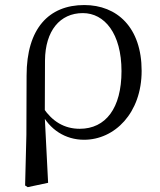

<svg xmlns="http://www.w3.org/2000/svg" viewBox="-20 -551 646 777"><path d="M81.6 199.6 92.2 206.4 174.7 188.8 160.8 -84.8 161.3 -94.1 162.1 -306.4C163.1 -426.3 222.5 -498 315.3 -498C402.8 -498 471.7 -415.7 471.7 -263.1C471.7 -113.3 407.8 -29.8 302.7 -29.8C239.2 -29.8 191.4 -60.5 155.8 -113.1L142 -97.7H145.4C180.2 -26.2 244.9 14.6 320.2 14.6C443.7 14.6 553.2 -93.2 553.2 -264.3C553.2 -440.1 453.5 -530.6 321 -530.6C178 -530.6 87.6 -436 87.6 -245.2L86.8 -5.5Z"/></svg>

Font: Source Han Serif CN VF
Style: Regular
Weight: 250
Designer: Ryoko NISHIZUKA 西塚涼子 (kana & ideographs); Frank Grießhammer (Latin, Greek & Cyrillic); Wenlong ZHANG 张文龙 (bopomofo); San
Foundry: Adobe
Version: Version 2.002;hotconv 1.1.0;makeotfexe 2.6.0